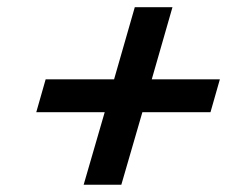

<svg xmlns="http://www.w3.org/2000/svg" viewBox="-20 -593 654 530"><path d="M80.1 -283.2 106 -374H294.9L352.1 -573.2H456.1L398.9 -374H586.9L561 -283.2H373L314.9 -83H210.9L269 -283.2Z"/></svg>

Font: IntelOne Mono Medium
Style: Italic
Weight: 500
Italic angle: -16°
Designer: Fred Shallcrass
Foundry: Frere-Jones Type LLC
Version: Version 1.200;hotconv 1.1.0;makeotfexe 2.6.0;FJTRelease1.2